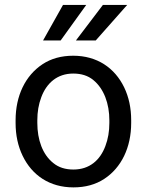

<svg xmlns="http://www.w3.org/2000/svg" viewBox="-20 -770 610 799"><path d="M44.9 -258.3C44.9 -207.5 54.7 -162.1 74.2 -121.6C113.3 -40.5 186.5 9.8 285.6 9.8C335 9.8 377.9 -2 413.6 -25.4C485.4 -72.3 525.9 -156.7 525.9 -258.3V-269.5C525.9 -320.8 516.1 -366.2 496.6 -406.7C457.5 -487.3 384.3 -538.1 284.7 -538.1C235.4 -538.1 192.9 -526.4 157.2 -502.9C85.4 -455.6 44.9 -371.6 44.9 -269.5ZM135.3 -269.5C135.3 -304.2 140.6 -335.9 151.9 -365.7C173.8 -424.3 218.3 -463.9 284.7 -463.9C318.4 -463.9 346.2 -455.1 368.2 -437C412.6 -400.9 435.1 -338.4 435.1 -269.5V-258.3C435.1 -223.6 429.7 -191.4 418.5 -162.1C396.5 -103 352.1 -64.5 285.6 -64.5C252 -64.5 224.1 -73.2 202.1 -91.3C157.2 -126.5 135.3 -188.5 135.3 -258.3ZM378.4 -601.6 509.3 -749.5H408.2L295.9 -601.6ZM232.4 -601.6 338.9 -749.5H242.2L159.2 -601.6Z"/></svg>

Font: Vazirmatn
Style: Regular
Weight: 400
Designer: Saber Rastikerdar
Foundry: Saber Rastikerdar
Version: Version 33.003